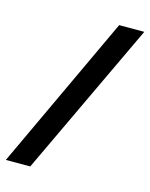

<svg xmlns="http://www.w3.org/2000/svg" viewBox="-141 -700 624 798"><g transform="rotate(15 171.0 -301.5)"><path d="M380 -633 67 30H-38L272 -633Z"/></g></svg>

Font: Tajawal ExtraBold
Style: Regular
Weight: 800
Designer: Boutros Fonts
Foundry: Created by Boutros International 2017
Version: Version 1.700